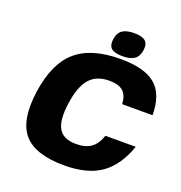

<svg xmlns="http://www.w3.org/2000/svg" viewBox="-159 -1036 1122 1191"><g transform="rotate(20 402.5 -440.0)"><path d="M573.7 -240.2H773.9Q725.6 -103.5 636 -41.7Q546.4 20 397 20Q202.6 20 127.2 -68.1Q51.8 -156.2 79.1 -350.1Q106.4 -544.4 206.8 -632.3Q307.1 -720.2 501 -720.2Q660.2 -720.2 732.2 -658.4Q804.2 -596.7 804.7 -460H604.5Q601.1 -517.6 571.8 -543.7Q542.5 -569.8 480 -569.8Q396 -569.8 350.6 -517.6Q305.2 -465.3 289.1 -350.1Q272.9 -234.9 303.7 -182.4Q334.5 -129.9 418.5 -129.9Q480.5 -129.9 517.3 -156Q554.2 -182.1 573.7 -240.2ZM446.5 -880.9Q473.1 -899.9 525.4 -899.9Q577.6 -899.9 598.9 -880.9Q620.1 -861.8 614.3 -819.8Q608.4 -777.8 582 -759Q555.7 -740.2 502.9 -740.2Q450.2 -740.2 429.2 -759Q408.2 -777.8 414.1 -819.8Q419.9 -861.8 446.5 -880.9Z"/></g></svg>

Font: Fivo Sans Heavy
Style: Regular
Weight: 900
Designer: Alexander Slobzheninov
Foundry: Alexander Slobzheninov
Version: 1.0